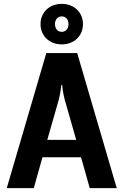

<svg xmlns="http://www.w3.org/2000/svg" viewBox="-20 -975 640 995"><path d="M445 0H585L380 -700H220L15 0H155L200 -160H400ZM285 -460C293 -490 298 -535 298 -535H302C302 -535 306 -492 315 -460L375 -250H225ZM265 -850C265 -875 280 -890 300 -890C320 -890 335 -875 335 -850C335 -825 320 -810 300 -810C280 -810 265 -825 265 -850ZM300 -745C365 -745 410 -790 410 -850C410 -910 365 -955 300 -955C235 -955 190 -910 190 -850C190 -790 235 -745 300 -745Z"/></svg>

Font: Scada
Style: Bold
Weight: 700
Designer: Jovanny Lemonad
Foundry: Jovanny Lemonad
Version: Version 3.005